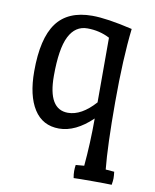

<svg xmlns="http://www.w3.org/2000/svg" viewBox="-79 -539 656 810"><g transform="rotate(10 249.0 -134.0)"><path d="M424 -452Q409 -323 409 -136Q409 51 419 151L456 154Q458 172 458 182Q458 192 455 210Q432 209 372 209Q312 209 292 210Q289 194 289 180.5Q289 167 291 154L327 151Q336 53 336 -53Q265 15 194.5 15Q124 15 87 -43Q50 -101 50 -205Q50 -346 98.5 -412Q147 -478 251 -478Q314 -478 424 -452ZM135 -200Q135 -57 220 -57Q278 -57 336 -122V-399Q292 -422 240 -422Q188 -422 161.5 -369.5Q135 -317 135 -200Z"/></g></svg>

Font: Port Lligat Slab
Style: Regular
Weight: 400
Designer: Dario Muhafara, Eduardo Rodriguez Tunni
Foundry: Tipo
Version: Version 1.002